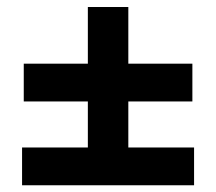

<svg xmlns="http://www.w3.org/2000/svg" viewBox="-20 -618 626 556"><path d="M48.8 -324.2V-433.6H234.4V-597.7H351.6V-433.6H537.1V-324.2H351.6V-190.9H542V-81.5H43.9V-190.9H234.4V-324.2Z"/></svg>

Font: Cascadia Mono NF SemiBold
Style: Regular
Weight: 600
Monospace: yes
Designer: Aaron Bell
Foundry: Saja Typeworks
Version: Version 2404.023; ttfautohint (v1.8.4)